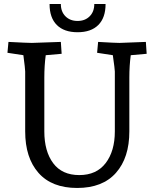

<svg xmlns="http://www.w3.org/2000/svg" viewBox="-20 -918 767 953"><path d="M622 -533V-266Q622 -135 555.5 -60Q489 15 363 15Q237 15 171 -60Q105 -135 105 -266V-563Q105 -576 96 -644L17 -656L22 -710Q118 -705 138 -705L282 -710L286 -651L207 -644Q200 -592 200 -533V-266Q200 -167 244 -108Q288 -49 373.5 -49Q459 -49 504.5 -108.5Q550 -168 550 -266V-563Q550 -574 540 -644L462 -656L467 -710Q553 -705 573 -705L704 -710L708 -651L629 -644Q622 -592 622 -533ZM448 -898H504Q504 -830 468 -794Q432 -758 365 -758Q298 -758 262 -794Q226 -830 226 -898H282Q282 -860 305 -837Q328 -814 365 -814Q402 -814 425 -837Q448 -860 448 -898Z"/></svg>

Font: Andada SC
Style: Regular
Weight: 400
Designer: Carolina Giovagnoli
Foundry: Carolina Giovagnoli
Version: Version 1.003